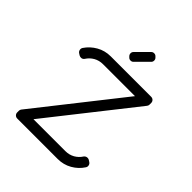

<svg xmlns="http://www.w3.org/2000/svg" viewBox="-184 -761 872 872"><g transform="rotate(45 251.5 -325.0)"><path d="M71.5 0H331C355.7 0 378.2 -5.8 398.8 -17.5C419.2 -29.2 435.7 -44.5 448 -63.5C451.3 -68.2 452.4 -73.2 451.2 -78.8C450.1 -84.2 447.2 -88.5 442.5 -91.5L434 -97C429.3 -99.7 424.4 -100.5 419.2 -99.5C414.1 -98.5 409.8 -95.8 406.5 -91.5C398.5 -78.8 387.9 -68.8 374.8 -61.2C361.6 -53.8 347 -50 331 -50H125.5L447 -457.5C450 -460.8 451.5 -465 451.5 -470V-480C451.5 -485.7 449.6 -490.4 445.8 -494.2C441.9 -498.1 437.2 -500 431.5 -500H172C147.3 -500 124.8 -494.2 104.2 -482.5C83.8 -470.8 67.2 -455.5 54.5 -436.5C51.5 -431.8 50.6 -426.8 51.8 -421.2C52.9 -415.8 55.8 -411.5 60.5 -408.5L69 -403C73.7 -400.3 78.6 -399.4 83.8 -400.2C88.9 -401.1 93.2 -403.8 96.5 -408.5C104.5 -421.2 115.1 -431.2 128.2 -438.8C141.4 -446.2 156 -450 172 -450H377.5L56 -42.5C55.3 -41.8 54.7 -40.8 54 -39.5C52.3 -36.2 51.5 -33 51.5 -30V-20C51.5 -14.3 53.4 -9.6 57.2 -5.8C61.1 -1.9 65.8 0 71.5 0ZM287.5 -643.5 231.5 -587.5C227.5 -583.8 225.5 -579.2 225.5 -573.8C225.5 -568.2 227.5 -563.5 231.5 -559.5L235 -556C238.7 -552 243.3 -550 249 -550C254.7 -550 259.3 -552 263 -556L319 -612C323 -615.7 325 -620.3 325 -626C325 -631.7 323 -636.3 319 -640L315.5 -643.5C311.8 -647.5 307.2 -649.5 301.5 -649.5C295.8 -649.5 291.2 -647.5 287.5 -643.5Z"/></g></svg>

Font: lerotica
Style: Regular
Weight: 400
Designer: defharo
Foundry: deFharo
Version: Version 1.001 2011